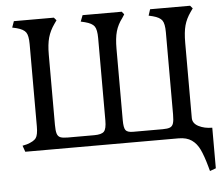

<svg xmlns="http://www.w3.org/2000/svg" viewBox="-56 -714 1108 952"><g transform="rotate(-5 498.5 -237.5)"><path d="M945 153Q930 99 915 67Q900 35 875 17.5Q850 0 810 0H47L36 -31L58 -36Q93 -47 104 -62.5Q115 -78 115 -120V-530Q115 -572 103.5 -588.5Q92 -605 58 -614L36 -619L47 -650H246L258 -636L246 -619Q224 -588 214.5 -554.5Q205 -521 205 -469V-120Q205 -91 209.5 -76.5Q214 -62 226 -57Q238 -52 263 -52H395Q431 -52 443.5 -65Q456 -78 456 -120V-530Q456 -572 444.5 -588.5Q433 -605 398 -614L377 -619L389 -650H584L595 -636L584 -619Q561 -589 551.5 -555.5Q542 -522 542 -469V-114Q542 -76 551 -64Q560 -52 588 -52H736Q760 -52 772 -57Q784 -62 788.5 -76.5Q793 -91 793 -120V-530Q793 -572 781.5 -588.5Q770 -605 736 -614L715 -619L725 -650H924L936 -636L924 -619Q902 -588 893 -555Q884 -522 884 -469V-95Q884 -68 913 -53Q942 -38 981 -38V164L951 175Z"/></g></svg>

Font: Kurale
Style: Regular
Weight: 400
Designer: Eduardo Rodriguez Tunni
Foundry: Eduardo Rodriguez Tunni
Version: Version 2.000